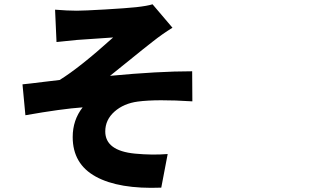

<svg xmlns="http://www.w3.org/2000/svg" viewBox="-20 -819 1540 904"><path d="M239.3 -773.4Q297.9 -768.6 341.8 -768.6Q374 -768.6 474.6 -774.4Q575.2 -780.3 621.1 -785.2Q673.8 -791 698.2 -798.8L792 -688.5Q743.2 -658.2 700.2 -624Q661.1 -593.8 590.8 -536.6Q520.5 -479.5 498 -461.9Q723.6 -483.4 884.8 -483.4L885.7 -341.8Q717.8 -352.5 628.9 -340.8Q562.5 -332 519 -293.5Q475.6 -254.9 475.6 -200.2Q475.6 -109.4 615.2 -95.7Q697.3 -87.9 769.5 -93.8L739.3 64.5Q540 72.3 431.2 12.7Q322.3 -46.9 322.3 -173.8Q322.3 -253.9 369.1 -313.5Q270.5 -306.6 99.6 -276.4L85.9 -421.9Q117.2 -424.8 182.6 -433.1Q248 -441.4 260.7 -442.4Q354.5 -500 512.7 -642.6Q502.9 -641.6 433.6 -637.2Q364.3 -632.8 341.8 -630.9Q321.3 -628.9 246.1 -621.1Z"/></svg>

Font: Bpmf Zihi Sans Heavy
Style: Heavy
Weight: 900
Foundry: But Ko
Version: Version 1.320